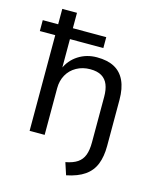

<svg xmlns="http://www.w3.org/2000/svg" viewBox="-129 -795 881 1072"><g transform="rotate(15 311.0 -259.0)"><path d="M357 187 334 117Q377 109 402 92Q427 75 438 46Q449 17 449 -28V-292Q449 -333 437.5 -361.5Q426 -390 401 -405Q376 -420 335 -420Q291 -420 256 -400.5Q221 -381 202 -347Q183 -313 183 -270V0H96V-553H7V-616H96V-705H181V-616H374V-553H181V-380H177Q199 -433 246.5 -463.5Q294 -494 354 -494Q415 -494 455 -472.5Q495 -451 515.5 -407Q536 -363 536 -297V-30Q536 31 518.5 75Q501 119 461.5 146.5Q422 174 357 187Z"/></g></svg>

Font: Nunito Sans 9pt
Style: Regular
Weight: 400
Version: Version 3.101;gftools[0.9.27]